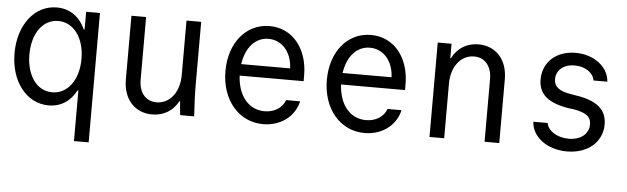

<svg xmlns="http://www.w3.org/2000/svg" viewBox="-48 -722 3575 1094"><g transform="rotate(5 1740.0 -175.0)"><path d="M406 -540V-439H401C369 -510 312 -550 238 -550C111 -550 20 -432 20 -270C20 -108 112 10 239 10C309 10 363 -26 396 -89H401V200H485V-540ZM253 -474C341 -474 403 -390 403 -270C403 -150 341 -66 253 -66C165 -66 105 -149 105 -270C105 -391 165 -474 253 -474Z M1064 -180V-540H980V-228C980 -130 926 -61 850 -61C788 -61 749 -108 749 -182V-540H665V-175C665 -64 731 10 831 10C898 10 950 -23 980 -79H984C985 -53 988 -27 991 0H1071C1067 -63 1064 -129 1064 -180Z M1309 -254H1675V-286C1675 -442 1585 -550 1455 -550C1321 -550 1226 -435 1226 -273C1226 -108 1326 10 1466 10C1565 10 1645 -49 1665 -138H1585C1569 -93 1524 -64 1468 -64C1376 -64 1315 -139 1309 -254ZM1455 -477C1531 -477 1588 -415 1592 -320H1312C1326 -416 1380 -477 1455 -477Z M1889 -254H2255V-286C2255 -442 2165 -550 2035 -550C1901 -550 1806 -435 1806 -273C1806 -108 1906 10 2046 10C2145 10 2225 -49 2245 -138H2165C2149 -93 2104 -64 2048 -64C1956 -64 1895 -139 1889 -254ZM2035 -477C2111 -477 2168 -415 2172 -320H1892C1906 -416 1960 -477 2035 -477Z M2417 0H2501V-312C2501 -410 2555 -479 2631 -479C2693 -479 2732 -432 2732 -358V0H2816V-365C2816 -476 2750 -550 2650 -550C2582 -550 2529 -516 2500 -458H2496V-540H2417Z M2999 -138C3003 -51 3091 14 3204 14C3323 14 3405 -57 3405 -158C3405 -243 3348 -291 3224 -309L3200 -313C3131 -324 3101 -347 3101 -391C3101 -443 3144 -478 3206 -478C3266 -478 3313 -446 3320 -402H3399C3394 -487 3310 -550 3205 -550C3095 -550 3019 -481 3019 -382C3019 -298 3074 -251 3194 -232L3219 -229C3293 -217 3322 -195 3322 -151C3322 -96 3276 -59 3208 -59C3142 -59 3088 -93 3081 -138Z"/></g></svg>

Font: CommitMono-dimboump
Style: Regular
Weight: 400
Monospace: yes
Designer: Eigil Nikolajsen
Foundry: Eigil Nikolajsen
Version: Version 1.143